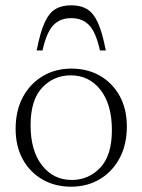

<svg xmlns="http://www.w3.org/2000/svg" viewBox="-20 -695 538 725"><path d="M248.5 10Q188 10 140.5 -17.2Q93 -44.5 66 -93.5Q39 -142.5 39 -208.5Q39 -277 66.2 -328Q93.5 -379 141.2 -407.5Q189 -436 249.5 -436Q310.5 -436 357.8 -408.8Q405 -381.5 432 -332.5Q459 -283.5 459 -217.5Q459 -149 431.8 -98Q404.5 -47 357 -18.5Q309.5 10 248.5 10ZM251 -15.5Q315 -15.5 358.8 -62Q402.5 -108.5 402.5 -204Q402.5 -300 359.8 -355.2Q317 -410.5 247 -410.5Q183 -410.5 139.2 -364Q95.5 -317.5 95.5 -222Q95.5 -126 138.5 -70.8Q181.5 -15.5 251 -15.5ZM249 -626.5Q207 -626.5 181.5 -600Q156 -573.5 140.5 -504.5H118.5Q131.5 -572 148.2 -609Q165 -646 189.2 -660.5Q213.5 -675 249 -675Q284.5 -675 308.8 -660.5Q333 -646 349.8 -609Q366.5 -572 379.5 -504.5H357.5Q342 -573.5 316.5 -600Q291 -626.5 249 -626.5Z"/></svg>

Font: Newsreader Text Light
Style: Regular
Weight: 300
Designer: Hugues Gentile
Foundry: Production Type
Version: Version 1.001